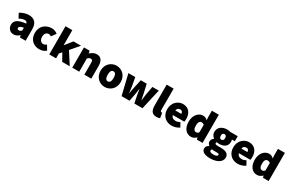

<svg xmlns="http://www.w3.org/2000/svg" viewBox="185 -2298 6169 4105"><g transform="rotate(30 3269.5 -245.0)"><path d="M38.1 -142.1Q38.1 -221.2 102.8 -265.4Q167.5 -309.6 310.1 -324.2Q307.1 -351.1 290.3 -363.5Q273.4 -376 240.2 -376Q191.9 -376 113.8 -334L54.2 -445.8Q164.6 -512.2 273.9 -512.2Q374.5 -512.2 428.2 -454.8Q481.9 -397.5 481.9 -277.8V0H341.8L330.1 -47.9H326.2Q259.8 12.2 188 12.2Q119.6 12.2 78.9 -32.7Q38.1 -77.6 38.1 -142.1ZM202.1 -155.8Q202.1 -120.1 248 -120.1Q267.1 -120.1 280.8 -128.4Q294.4 -136.7 310.1 -153.8V-222.2Q202.1 -206.1 202.1 -155.8Z M567.9 -250Q567.9 -310.5 589.6 -360.8Q611.3 -411.1 648.4 -443.8Q685.5 -476.6 733.6 -494.4Q781.7 -512.2 835.4 -512.2Q919.9 -512.2 981.4 -460L901.9 -350.1Q872.6 -374 845.7 -374Q797.9 -374 770.8 -340.8Q743.7 -307.6 743.7 -250Q743.7 -193.8 771 -159.9Q798.3 -126 839.8 -126Q877 -126 919.4 -158.2L985.8 -45.9Q919.9 12.2 819.8 12.2Q748 12.2 691.4 -18.3Q634.8 -48.8 601.3 -108.9Q567.9 -168.9 567.9 -250Z M1065.4 0V-695.8H1233.4V-326.2H1237.3L1375.5 -500H1561.5L1383.3 -292L1571.3 0H1385.3L1285.2 -178.2L1233.4 -120.1V0Z M1633.3 0V-500H1773.4L1785.2 -439.9H1789.1Q1865.2 -512.2 1947.3 -512.2Q2026.9 -512.2 2064.9 -458.5Q2103 -404.8 2103 -308.1V0H1931.2V-286.1Q1931.2 -332.5 1919.7 -349.4Q1908.2 -366.2 1881.3 -366.2Q1858.9 -366.2 1843 -357.4Q1827.1 -348.6 1805.2 -328.1V0Z M2209.7 -139.2Q2189 -189.5 2189 -250Q2189 -310.5 2209.7 -360.8Q2230.5 -411.1 2264.9 -443.6Q2299.3 -476.1 2343.8 -494.1Q2388.2 -512.2 2436.5 -512.2Q2484.9 -512.2 2529.3 -494.1Q2573.7 -476.1 2608.4 -443.6Q2643.1 -411.1 2663.8 -360.8Q2684.6 -310.5 2684.6 -250Q2684.6 -189.5 2663.8 -139.2Q2643.1 -88.9 2608.4 -56.4Q2573.7 -23.9 2529.3 -5.9Q2484.9 12.2 2436.5 12.2Q2388.2 12.2 2343.8 -5.9Q2299.3 -23.9 2264.9 -56.4Q2230.5 -88.9 2209.7 -139.2ZM2436.5 -126Q2508.8 -126 2508.8 -250Q2508.8 -374 2436.5 -374Q2364.7 -374 2364.7 -250Q2364.7 -126 2436.5 -126Z M2730.5 -500H2900.4L2938.5 -290Q2942.4 -264.2 2948.5 -213.6Q2954.6 -163.1 2958.5 -138.2H2962.4Q2977.5 -238.3 2990.7 -290L3036.6 -500H3182.6L3230.5 -290Q3237.3 -261.2 3260.7 -138.2H3264.6Q3268.6 -163.1 3274.7 -213.6Q3280.8 -264.2 3284.7 -290L3322.8 -500H3480.5L3366.7 0H3166.5L3130.4 -173.8Q3111.8 -282.7 3106.4 -320.8H3102.5Q3087.4 -214.4 3080.6 -173.8L3046.4 0H2850.6Z M3562.5 -175.8V-695.8H3734.4V-169.9Q3734.4 -146.5 3742.7 -136.2Q3751 -126 3762.2 -126Q3772.5 -126 3780.3 -127.9L3800.3 -2Q3767.6 12.2 3716.3 12.2Q3633.8 12.2 3598.1 -36.9Q3562.5 -85.9 3562.5 -175.8Z M3834.5 -250Q3834.5 -309.1 3854.7 -359.1Q3875 -409.2 3908.7 -442.1Q3942.4 -475.1 3985.4 -493.7Q4028.3 -512.2 4074.2 -512.2Q4128.4 -512.2 4170.7 -493.4Q4212.9 -474.6 4239.3 -441.2Q4265.6 -407.7 4279.1 -364.3Q4292.5 -320.8 4292.5 -270Q4292.5 -228.5 4285.2 -198.2H4000.5Q4022 -118.2 4116.2 -118.2Q4164.6 -118.2 4218.3 -147.9L4274.4 -45.9Q4234.9 -18.1 4185.5 -2.9Q4136.2 12.2 4092.3 12.2Q4018.6 12.2 3960.7 -18.3Q3902.8 -48.8 3868.7 -108.9Q3834.5 -168.9 3834.5 -250ZM3998 -310.1H4146.5Q4146.5 -341.8 4130.4 -361.8Q4114.3 -381.8 4078.1 -381.8Q4047.9 -381.8 4026.4 -363.8Q4004.9 -345.7 3998 -310.1Z M4364.3 -250Q4364.3 -309.6 4381.8 -359.9Q4399.4 -410.2 4428.2 -442.9Q4457 -475.6 4493.4 -493.9Q4529.8 -512.2 4568.4 -512.2Q4606.4 -512.2 4632.8 -499.5Q4659.2 -486.8 4684.1 -461.9L4678.2 -534.2V-695.8H4850.1V0H4710L4698.2 -45.9H4694.3Q4668 -19.5 4634.3 -3.7Q4600.6 12.2 4568.4 12.2Q4475.1 12.2 4419.7 -58.3Q4364.3 -128.9 4364.3 -250ZM4540 -252Q4540 -127.9 4614.3 -127.9Q4654.8 -127.9 4678.2 -164.1V-348.1Q4651.9 -372.1 4610.4 -372.1Q4580.1 -372.1 4560.1 -342.8Q4540 -313.5 4540 -252Z M4937.5 82Q4937.5 22.5 5007.8 -14.2V-18.1Q4961.9 -50.3 4961.9 -104Q4961.9 -129.4 4976.8 -154.8Q4991.7 -180.2 5017.6 -198.2V-202.1Q4988.3 -221.7 4969 -255.4Q4949.7 -289.1 4949.7 -330.1Q4949.7 -375 4967.5 -410.6Q4985.4 -446.3 5015.6 -468Q5045.9 -489.7 5083.7 -501Q5121.6 -512.2 5163.6 -512.2Q5206.1 -512.2 5243.7 -500H5429.7V-376H5357.9Q5365.7 -351.6 5365.7 -324.2Q5365.7 -281.2 5350.1 -248.8Q5334.5 -216.3 5306.4 -196.8Q5278.3 -177.2 5242.4 -167.7Q5206.5 -158.2 5163.6 -158.2Q5138.7 -158.2 5107.9 -165Q5095.7 -154.3 5095.7 -136.2Q5095.7 -119.6 5111.8 -112.8Q5127.9 -106 5165.5 -106H5240.7Q5437.5 -106 5437.5 23.9Q5437.5 105.5 5358.9 155.8Q5280.3 206.1 5147.9 206.1Q5103.5 206.1 5066.7 199.2Q5029.8 192.4 5000.2 178Q4970.7 163.6 4954.1 139.2Q4937.5 114.7 4937.5 82ZM5077.6 54.2Q5077.6 100.1 5175.8 100.1Q5218.3 100.1 5246.1 87.4Q5273.9 74.7 5273.9 54.2Q5273.9 36.1 5258.1 30Q5242.2 23.9 5206.5 23.9H5167.5Q5116.7 23.9 5095.7 18.1Q5077.6 36.1 5077.6 54.2ZM5109.9 -330.1Q5109.9 -295.4 5124.3 -277.6Q5138.7 -259.8 5163.6 -259.8Q5188.5 -259.8 5203.1 -277.6Q5217.8 -295.4 5217.8 -330.1Q5217.8 -363.3 5203.1 -380.6Q5188.5 -397.9 5163.6 -397.9Q5138.7 -397.9 5124.3 -380.9Q5109.9 -363.8 5109.9 -330.1Z M5465.8 -250Q5465.8 -309.1 5486.1 -359.1Q5506.3 -409.2 5540 -442.1Q5573.7 -475.1 5616.7 -493.7Q5659.7 -512.2 5705.6 -512.2Q5759.8 -512.2 5802 -493.4Q5844.2 -474.6 5870.6 -441.2Q5897 -407.7 5910.4 -364.3Q5923.8 -320.8 5923.8 -270Q5923.8 -228.5 5916.5 -198.2H5631.8Q5653.3 -118.2 5747.6 -118.2Q5795.9 -118.2 5849.6 -147.9L5905.8 -45.9Q5866.2 -18.1 5816.9 -2.9Q5767.6 12.2 5723.6 12.2Q5649.9 12.2 5592 -18.3Q5534.2 -48.8 5500 -108.9Q5465.8 -168.9 5465.8 -250ZM5629.4 -310.1H5777.8Q5777.8 -341.8 5761.7 -361.8Q5745.6 -381.8 5709.5 -381.8Q5679.2 -381.8 5657.7 -363.8Q5636.2 -345.7 5629.4 -310.1Z M5995.6 -250Q5995.6 -309.6 6013.2 -359.9Q6030.8 -410.2 6059.6 -442.9Q6088.4 -475.6 6124.8 -493.9Q6161.1 -512.2 6199.7 -512.2Q6237.8 -512.2 6264.2 -499.5Q6290.5 -486.8 6315.4 -461.9L6309.6 -534.2V-695.8H6481.4V0H6341.3L6329.6 -45.9H6325.7Q6299.3 -19.5 6265.6 -3.7Q6231.9 12.2 6199.7 12.2Q6106.4 12.2 6051 -58.3Q5995.6 -128.9 5995.6 -250ZM6171.4 -252Q6171.4 -127.9 6245.6 -127.9Q6286.1 -127.9 6309.6 -164.1V-348.1Q6283.2 -372.1 6241.7 -372.1Q6211.4 -372.1 6191.4 -342.8Q6171.4 -313.5 6171.4 -252Z"/></g></svg>

Font: Source Sans Pro Black
Style: Regular
Weight: 900
Designer: Paul D. Hunt
Foundry: Adobe Systems Incorporated
Version: Version 2.020;PS 2.0;hotconv 1.0.86;makeotf.lib2.5.63406